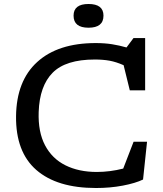

<svg xmlns="http://www.w3.org/2000/svg" viewBox="-20 -933 816 963"><path d="M465.5 -70.5Q531 -70.5 598 -87.5L650 -222H717.5L697.5 -32.5Q659 -14 595.8 -2Q532.5 10 461.5 10Q266 10 162.2 -80.5Q58.5 -171 60.5 -350Q62.5 -527.5 166.8 -622.2Q271 -717 460 -717Q505.5 -717 542.8 -711Q580 -705 614.5 -695L649.5 -742H708V-480H631L600 -606Q562.5 -622.5 529.8 -628.5Q497 -634.5 455.5 -634.5Q309.5 -634.5 244 -568.2Q178.5 -502 174 -371.5Q170.5 -271.5 205.8 -204.5Q241 -137.5 308 -104Q375 -70.5 465.5 -70.5ZM424 -794Q349 -794 349 -854.5Q349 -913 424 -913Q499 -913 499 -854.5Q499 -794 424 -794Z"/></svg>

Font: Newsreader 6pt
Style: Regular
Weight: 400
Designer: Hugues Gentile
Foundry: Production Type
Version: Version 1.003; ttfautohint (v1.8.3)